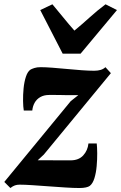

<svg xmlns="http://www.w3.org/2000/svg" viewBox="-42 -886 578 916"><path d="M331.5 -432Q317 -432 302 -432Q287 -432 271.8 -432.2Q256.5 -432.5 242.2 -432.8Q228 -433 215.5 -433Q203 -433 193 -433Q168 -433 150.5 -423Q133 -413 123.5 -396.2Q114 -379.5 112 -358.5H71.5Q68.5 -375.5 68 -404.2Q67.5 -433 70.5 -464.2Q73.5 -495.5 81.8 -520.5Q90 -545.5 104.5 -554.5Q110 -557.5 122 -561.5Q134 -565.5 151.5 -565.5Q174.5 -565.5 207.5 -563Q240.5 -560.5 276.8 -557Q313 -553.5 347.2 -551Q381.5 -548.5 407 -548.5Q425 -548.5 438.2 -552.5Q451.5 -556.5 461 -565.5L487 -537L167 -148.5L138 -121.5Q157.5 -121.5 177 -121.5Q196.5 -121.5 216.2 -121.2Q236 -121 255.5 -121Q275 -121 294.5 -121Q333.5 -121 355 -144.5Q376.5 -168 380 -201.5H419.5Q421.5 -184 421.8 -154.8Q422 -125.5 419.2 -93.8Q416.5 -62 408.5 -36Q400.5 -10 386 1Q380 5.5 367.5 8.2Q355 11 337 11Q309 11 270.5 8.5Q232 6 190.8 3Q149.5 0 113 -2.5Q76.5 -5 51.5 -5Q39 -5 29 -1.5Q19 2 7.5 11L-21.5 -18L295.5 -403.5ZM257 -630 150 -838 208 -865.5Q233.5 -835.5 259.5 -803.2Q285.5 -771 313 -740Q350.5 -771 386 -803.2Q421.5 -835.5 461.5 -865.5L516 -838L342.5 -630Z"/></svg>

Font: Merriweather 24pt SemiCondensed Black
Style: Italic
Weight: 900
Width: 4
Italic angle: -7.8°
Designer: Eben Sorkin
Foundry: Eben Sorkin
Version: Version 2.101